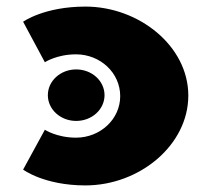

<svg xmlns="http://www.w3.org/2000/svg" viewBox="-20 -548 642 583"><path d="M211.3 -337.2C163.7 -337.2 125.3 -302.3 125.3 -259C125.3 -215.7 163.7 -180.8 211.3 -180.8C259 -180.8 297.4 -215.7 297.4 -259C297.4 -302.3 259 -337.2 211.3 -337.2ZM210.8 -130C152.5 -130 116.2 -154 116.2 -154L50.2 -33C50.2 -33 114 15 239.4 15C403.3 15 551.8 -107 551.8 -258C551.8 -408 402.2 -528 239.4 -528C114 -528 50.2 -482 50.2 -482L116.2 -359C116.2 -359 152.5 -383 210.8 -383C284.5 -383 345 -327 345 -256C345 -186 284.5 -130 210.8 -130Z"/></svg>

Font: Hussar
Style: BdWide
Weight: 700
Foundry: Cannot Into Space Fonts
Version: Version 2.00